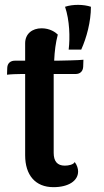

<svg xmlns="http://www.w3.org/2000/svg" viewBox="-20 -764 432 794"><path d="M264 -559H316C338 -608 356 -674 356 -736C326 -746 282 -747 249 -736C268 -680 270 -609 264 -559ZM204 -513C206 -554 210 -586 219 -621C210 -630 187 -647 152 -647C113 -647 84 -624 84 -585V-513H41C25 -513 11 -504 10 -484L9 -455C22 -457 56 -458 69 -458H84V-122C84 -40 126 10 201 10C263 10 303 -16 303 -55C303 -66 299 -81 289 -94C284 -83 263 -79 248 -79C217 -79 202 -97 202 -132V-426V-458H293C310 -458 323 -468 324 -488L325 -517C315 -515 225 -513 215 -513Z"/></svg>

Font: Arima Koshi ExtraBold
Style: Regular
Weight: 800
Designer: Joana Correia and Natanael Gama
Foundry: NDISCOVER
Version: Version 1.019;PS 001.019;hotconv 1.0.88;makeotf.lib2.5.64775